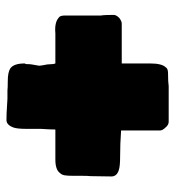

<svg xmlns="http://www.w3.org/2000/svg" viewBox="6 -544 541 593"><g transform="rotate(90 276.5 -247.5)"><path d="M285 0H260Q251 -1 231 -1Q203 -1 191 -9Q176 -20 176 -53Q176 -54 177 -55.5Q178 -57 178 -60Q178 -69 179 -75L183 -98Q183 -103 179 -123L178 -138Q178 -142 177 -144.5Q176 -147 176 -148H113H83Q50 -145 35 -158Q28 -162 28 -176V-216V-253V-288Q26 -299 26 -328Q26 -336 35 -345Q45 -353 53 -353H176V-410V-441Q176 -477 188 -489Q192 -496 206 -496Q234 -496 246 -498H281H316H356Q366 -498 374 -488Q383 -479 383 -471V-351Q424 -348 464 -348Q493 -348 505 -344Q525 -338 525 -321L524 -256Q523 -248 523 -230V-203Q523 -186 521.5 -177Q520 -168 515 -163Q505 -148 473 -148H380Q380 -133 378 -103V-59Q378 -31 374 -19Q366 3 351 3Q329 3 310.5 1.5Q292 0 285 0Z"/></g></svg>

Font: Sigmar One
Style: Regular
Weight: 400
Designer: Vernon Adams
Foundry: Vernon Adams
Version: Version 2.000